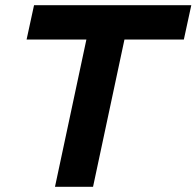

<svg xmlns="http://www.w3.org/2000/svg" viewBox="-20 -720 757 740"><path d="M191.9 0 313 -567.7H82.5L111.2 -700H717.3L688.6 -567.7H459.7L338.6 0Z"/></svg>

Font: Red Hat Display VF
Style: Italic
Weight: 300
Italic angle: -12°
Designer: Pentagram, MCKL
Foundry: Pentagram, MCKL
Version: Version 1.010